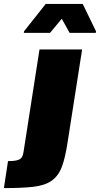

<svg xmlns="http://www.w3.org/2000/svg" viewBox="-118 -763 511 982"><path d="M0 0ZM-77 61Q-51 61 -36 58Q-21 55 -13 48.5Q-5 42 -2 32.5Q1 23 3 10L84 -510H302L228 -37Q216 44 198 91Q180 138 145 162Q110 186 52 192.5Q-6 199 -98 199ZM4 -595ZM4 -595 5 -603 116 -743H305L373 -603L372 -595H238L198 -667L138 -595Z"/></svg>

Font: Azeri Sans Black
Style: Italic
Weight: 900
Designer: Hector Gatti & Omnibus-Type (original fonts) / Cristiano Sobral (main changes and remastering)
Foundry: Omnibus-Type
Version: Version 0.07;August 21, 2020;FontCreator 13.0.0.2681 64-bit;